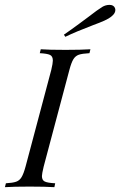

<svg xmlns="http://www.w3.org/2000/svg" viewBox="-47 -775 497 795"><path d="M126.6 -46Q126.6 -29 138.3 -23.4Q150 -17.7 181.5 -16.1L178.2 0Q141.1 -2.4 75.8 -2.4Q8.1 -2.4 -26.6 0L-22.6 -16.1Q5.6 -17.7 19.8 -22.6Q33.9 -27.4 42.3 -41.5Q50.8 -55.6 58.9 -85.5L165.3 -485.5Q171.8 -512.9 171.8 -524.2Q171.8 -541.9 160.1 -547.6Q148.4 -553.2 117.7 -554.8L121.8 -571Q154.8 -568.5 224.2 -568.5Q288.7 -568.5 327.4 -571L323.4 -554.8Q293.5 -553.2 279.4 -548.4Q265.3 -543.5 256.9 -529.8Q248.4 -516.1 240.3 -485.5L133.9 -85.5Q126.6 -54.8 126.6 -46ZM317.7 -704Q357.3 -734.7 375.8 -746Q390.3 -754.8 406.5 -754.8Q423.4 -754.8 429 -741.9Q430.6 -737.1 430.6 -733.9Q430.6 -723.4 422.2 -714.1Q413.7 -704.8 402.4 -698.4Q387.1 -689.5 364.9 -681Q342.7 -672.6 338.7 -671Q268.5 -644.4 223.4 -622.6L217.7 -631.5Q251.6 -654.8 280.2 -676.2Q308.9 -697.6 317.7 -704Z"/></svg>

Font: Playfair Display SC
Style: Italic
Weight: 400
Italic angle: -14°
Designer: Claus Eggers Sørensen
Foundry: Claus Eggers Sørensen
Version: Version 1.202; ttfautohint (v1.6)